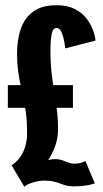

<svg xmlns="http://www.w3.org/2000/svg" viewBox="-20 -702 392 734"><path d="M73 12 24.5 -69.8Q29 -72.8 38.4 -80.6Q47.9 -88.5 58.4 -103.2Q68.9 -118 76.2 -140.7Q83.5 -163.4 83.5 -196Q83.5 -236.2 79.6 -267.6Q75.8 -299 70.1 -325.6Q64.4 -352.1 58.7 -377.7Q53 -403.2 49.1 -431.6Q45.2 -460 45.2 -495.5Q45.2 -531 51.9 -564.4Q58.5 -597.8 75.2 -624.4Q91.9 -651 121.3 -666.5Q150.8 -682 196.2 -682Q236.9 -682 264.6 -668.2Q292.2 -654.5 309.2 -633.2Q326.1 -612 334.7 -589Q343.2 -566 345.2 -547L229.5 -517Q226.6 -541.4 222.1 -559Q217.6 -576.6 211.2 -585.9Q204.9 -595.2 196.2 -595.2Q187.4 -595.2 182.3 -585.8Q177.2 -576.2 175 -556.4Q172.8 -536.5 172.8 -505.5Q172.8 -469.4 175.7 -438.1Q178.6 -406.9 183 -378.4Q187.4 -350 191.8 -322.5Q196.1 -295 199.1 -266.9Q202 -238.8 202 -207.8Q202 -171.2 189.1 -138.6Q176.2 -106 159.3 -82.5Q142.4 -59 130.6 -49.2L111.6 -65.5Q117.1 -70.8 126.6 -75.7Q136 -80.6 147.4 -84.8Q158.8 -89 170.1 -91.4Q181.4 -93.8 191.1 -93.8Q202.4 -93.8 211.9 -91.1Q221.4 -88.5 229.9 -85Q238.4 -81.5 246.5 -78.9Q254.6 -76.2 262.8 -76.2Q276.5 -76.2 287.4 -78.9Q298.2 -81.6 306.5 -86.6L342.5 -1Q340 0.2 328.9 3.1Q317.9 5.9 300.2 8.2Q282.6 10.5 261 10.5Q244.8 10.5 232.8 7.1Q220.9 3.8 209.7 -0.5Q198.5 -4.8 185.1 -8.1Q171.6 -11.5 151.8 -11.5Q128.5 -11.5 105.4 -4.3Q82.2 2.9 73 12ZM10 -289.8V-376.5H258.8V-289.8Z"/></svg>

Font: Anybody UltraCondensed Thin
Style: Regular
Weight: 100
Width: 1
Designer: Tyler Finck
Foundry: Etcetera Type Company
Version: Version 1.110